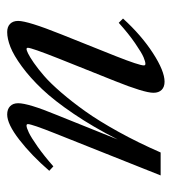

<svg xmlns="http://www.w3.org/2000/svg" viewBox="9 -488 489 548"><g transform="rotate(-90 254.0 -213.5)"><path d="M27.8 0 147 -299.3Q174.3 -367.7 174.3 -378.9Q174.3 -382.8 169.9 -382.8Q164.1 -382.8 150.1 -376.2Q136.2 -369.6 109.9 -351.1Q83.5 -332.5 53.7 -306.2L41 -317.9Q85 -368.7 129.6 -403.3Q174.3 -438 201.7 -438Q216.8 -438 225.3 -429.7Q233.9 -421.4 233.9 -406.7Q233.9 -377.9 200.7 -297.4L130.4 -122.6Q165.5 -191.9 203.4 -247.8Q241.2 -303.7 274.2 -338.4Q307.1 -373 338.9 -396.2Q370.6 -419.4 394.3 -428.7Q418 -438 437 -438Q452.1 -438 460.4 -429.7Q468.8 -421.4 468.8 -406.7Q468.8 -379.4 430.7 -284.2L368.2 -127.9Q341.8 -61 341.8 -47.9Q341.8 -43.5 346.2 -43.5Q352.5 -43.5 365.2 -48.8Q377.9 -54.2 405 -72.8Q432.1 -91.3 463.4 -119.6L475.6 -107.4Q428.2 -55.2 377 -22Q325.7 11.2 295.4 11.2Q280.3 11.2 272 2.9Q263.7 -5.4 263.7 -20.5Q263.7 -46.9 297.4 -130.9L361.8 -292Q392.1 -368.7 392.1 -378.9Q392.1 -382.8 388.2 -382.8Q385.3 -382.8 376 -378.4Q366.7 -374 349.4 -362.1Q332 -350.1 311.5 -332.3Q291 -314.5 264.4 -283.7Q237.8 -252.9 210.7 -214.8Q183.6 -176.8 152.6 -120.8Q121.6 -64.9 93.3 0Z"/></g></svg>

Font: Elstob 14pt
Style: Italic
Weight: 400
Italic angle: -20°
Designer: Peter S. Baker
Version: Version 1.015